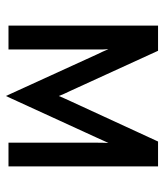

<svg xmlns="http://www.w3.org/2000/svg" viewBox="28 -579 560 656"><g transform="rotate(90 308.0 -251.0)"><path d="M308 9 165.5 -303Q160.5 -312.5 156.5 -321.8Q152.5 -331 148 -341.5Q149 -331.5 149 -322.5Q149 -313.5 149 -302V0H67.5V-511H153.5L290.5 -211.5Q296.5 -199.5 300.8 -189.5Q305 -179.5 308 -172Q311 -179.5 315.5 -189.5Q320 -199.5 325.5 -211.5L463.5 -511H548.5V0H467.5V-302Q467.5 -314.5 467.8 -323.8Q468 -333 468.5 -341.5Q464 -332.5 460 -323Q456 -313.5 451 -303Z"/></g></svg>

Font: Overpass Mono
Style: Regular
Weight: 400
Designer: Delve Withrington, Dave Bailey
Foundry: Delve Fonts LLC
Version: Version 4.000